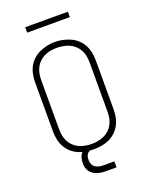

<svg xmlns="http://www.w3.org/2000/svg" viewBox="-191 -1000 983 1267"><g transform="rotate(-20 300.0 -366.5)"><path d="M300 8Q272 8 244.5 3.5Q217 -1 191.5 -12.5Q166 -24 145 -43.5Q124 -63 111 -87.5Q98 -112 92.5 -139.5Q87 -167 87 -195V-540Q87 -568 92.5 -595.5Q98 -623 111 -647.5Q124 -672 145 -691.5Q166 -711 191.5 -722.5Q217 -734 244.5 -740Q272 -746 300 -746Q328 -746 355.5 -740Q383 -734 408.5 -722.5Q434 -711 455 -691.5Q476 -672 489 -647.5Q502 -623 507.5 -595.5Q513 -568 513 -540V-195Q513 -167 507.5 -139.5Q502 -112 489 -87.5Q476 -63 455 -43.5Q434 -24 408.5 -12.5Q383 -1 355.5 3.5Q328 8 300 8ZM300 -30Q322 -30 344.5 -34Q367 -38 387.5 -47.5Q408 -57 424.5 -72.5Q441 -88 451.5 -108Q462 -128 466 -150.5Q470 -173 470 -195V-540Q470 -563 466 -585Q462 -607 451.5 -627Q441 -647 424 -663Q407 -679 386.5 -688Q366 -697 343 -701Q320 -705 298 -705Q275 -705 253 -701Q231 -697 211 -687Q191 -677 174.5 -661.5Q158 -646 148 -626Q138 -606 134 -584Q130 -562 130 -540V-195Q130 -173 134 -150.5Q138 -128 148.5 -108Q159 -88 175.5 -72.5Q192 -57 212.5 -47.5Q233 -38 255.5 -34Q278 -30 300 -30ZM400 171H325Q310 171 294.5 169Q279 167 264.5 162Q250 157 237.5 148.5Q225 140 216 127.5Q207 115 203.5 100Q200 85 200 69Q200 49 206 29.5Q212 10 226.5 -4Q241 -18 260.5 -24Q280 -30 300 -30V0Q288 0 276.5 4.5Q265 9 257 18Q249 27 246 39Q243 51 243 63Q243 78 249 92Q255 106 267.5 114.5Q280 123 295 126Q310 129 325 129H400ZM450 -866H150V-904H450Z"/></g></svg>

Font: Iosevka Curly XLtEx
Style: Regular
Weight: 200
Width: 7
Monospace: yes
Designer: Belleve Invis
Foundry: Belleve Invis
Version: Version 11.1.0; ttfautohint (v1.8.3)